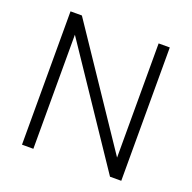

<svg xmlns="http://www.w3.org/2000/svg" viewBox="-126 -837 962 962"><g transform="rotate(20 355.0 -355.5)"><path d="M619.1 0H559.1L150.4 -608.4V0H89.8V-710.9H150.4L559.6 -102.1V-710.9H619.1Z"/></g></svg>

Font: Vazir Thin UI
Style: Thin-UI
Weight: 100
Designer: Saber Rastikerdar
Foundry: Saber Rastikerdar
Version: Version 30.0.0